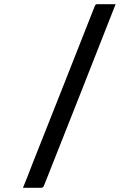

<svg xmlns="http://www.w3.org/2000/svg" viewBox="-20 -770 640 920"><path d="M534 -750Q449 -533 363 -315.5Q277 -98 191 119Q187 130 176 130H90Q101 103 112 75.5Q123 48 133 21Q209 -170 284.5 -361.5Q360 -553 435 -743Q438 -750 447 -750Z"/></svg>

Font: Recursive Sn Lnr St
Style: Regular
Weight: 400
Version: Version 1.079;hotconv 1.0.112;makeotfexe 2.5.65598; ttfautoh